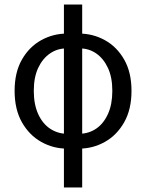

<svg xmlns="http://www.w3.org/2000/svg" viewBox="-20 -642 640 841"><path d="M274 9Q213 9 160.5 -20.5Q108 -50 76 -106.5Q44 -163 44 -244Q44 -325 76 -381Q108 -437 160.5 -466Q213 -495 274 -495L271 -430Q231 -430 198.5 -407.5Q166 -385 147 -344Q128 -303 128 -244Q128 -185 147 -143Q166 -101 198.5 -79Q231 -57 271 -56ZM326 9 329 -56Q370 -57 402 -79Q434 -101 453 -143Q472 -185 472 -244Q472 -303 453 -344Q434 -385 402 -407.5Q370 -430 329 -430L326 -495Q387 -495 439.5 -466Q492 -437 524 -381Q556 -325 556 -244Q556 -163 524 -106.5Q492 -50 439.5 -20.5Q387 9 326 9ZM260 179V-622H340V179Z"/></svg>

Font: Source Code Pro ExtraLight
Style: Regular
Weight: 200
Monospace: yes
Designer: Paul D. Hunt, Teo Tuominen
Foundry: Adobe
Version: Version 1.026;hotconv 1.1.0;makeotfexe 2.6.0